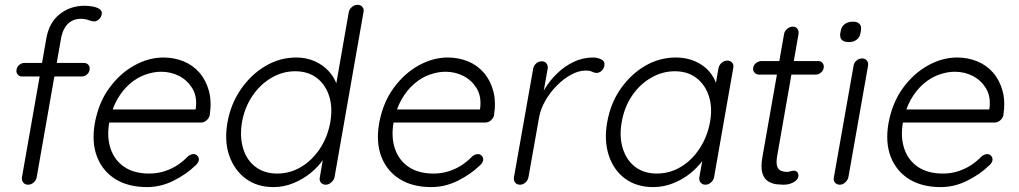

<svg xmlns="http://www.w3.org/2000/svg" viewBox="-20 -760 4192 790"><path d="M328.1 -736.3Q342.8 -736.3 360.4 -733.4Q377.9 -730.5 389.6 -722.7Q401.4 -714.8 398.4 -700.2Q396.5 -689.5 387.2 -680.7Q377.9 -671.9 368.2 -671.9Q358.4 -671.9 344.2 -677.2Q330.1 -682.6 312.5 -682.6Q291 -682.6 274.4 -673.3Q257.8 -664.1 247.1 -646.5Q236.3 -628.9 231.4 -603.5L130.9 -30.3Q128.9 -18.6 118.7 -9.3Q108.4 0 95.7 0Q83 0 75.7 -8.8Q68.4 -17.6 70.3 -30.3L170.9 -603.5Q182.6 -668 226.1 -702.1Q269.5 -736.3 328.1 -736.3ZM325.2 -501Q336.9 -501 343.8 -493.2Q350.6 -485.4 348.6 -472.7Q346.7 -460.9 337.4 -453.1Q328.1 -445.3 315.4 -445.3H70.3Q59.6 -445.3 52.7 -453.6Q45.9 -461.9 47.9 -472.7Q49.8 -485.4 59.6 -493.2Q69.3 -501 80.1 -501Z M585 9.8Q507.8 9.8 455.1 -22.9Q402.3 -55.7 379.4 -114.7Q356.4 -173.8 370.1 -252.9Q385.7 -337.9 429.7 -397.9Q473.6 -458 532.7 -490.7Q591.8 -523.4 652.3 -523.4Q696.3 -523.4 734.9 -507.8Q773.4 -492.2 800.3 -461.4Q827.1 -430.7 839.4 -386.7Q851.6 -342.8 842.8 -285.2Q839.8 -273.4 829.6 -264.6Q819.3 -255.9 807.6 -255.9H406.2L404.3 -309.6H797.9L782.2 -297.9L786.1 -318.4Q791 -365.2 770.5 -397.9Q750 -430.7 716.3 -447.8Q682.6 -464.8 642.6 -464.8Q612.3 -464.8 578.6 -453.1Q544.9 -441.4 514.6 -415.5Q484.4 -389.6 461.9 -350.1Q439.5 -310.5 429.7 -256.8Q418.9 -198.2 434.6 -149.9Q450.2 -101.6 490.7 -73.7Q531.2 -45.9 593.8 -45.9Q628.9 -45.9 659.2 -56.2Q689.5 -66.4 712.9 -82.5Q736.3 -98.6 753.9 -117.2Q765.6 -126 776.4 -126Q786.1 -126 793 -118.2Q799.8 -110.4 797.9 -99.6Q794.9 -87.9 784.2 -79.1Q747.1 -43 694.3 -16.6Q641.6 9.8 585 9.8Z M1451.2 -740.2Q1463.9 -740.2 1471.2 -731.4Q1478.5 -722.7 1475.6 -710L1356.4 -30.3Q1353.5 -18.6 1342.8 -9.3Q1332 0 1320.3 0Q1307.6 0 1300.3 -8.8Q1293 -17.6 1295.9 -30.3L1316.4 -149.4L1335.9 -163.1Q1331.1 -134.8 1310.5 -104.5Q1290 -74.2 1258.3 -48.3Q1226.6 -22.5 1187 -6.3Q1147.5 9.8 1105.5 9.8Q1038.1 9.8 991.2 -24.9Q944.3 -59.6 923.3 -119.6Q902.3 -179.7 916 -256.8Q929.7 -333 971.7 -393.6Q1013.7 -454.1 1072.8 -488.8Q1131.8 -523.4 1199.2 -523.4Q1240.2 -523.4 1274.4 -508.3Q1308.6 -493.2 1332.5 -467.3Q1356.4 -441.4 1367.2 -407.7Q1377.9 -374 1371.1 -337.9L1352.5 -352.5L1415 -710Q1417 -721.7 1427.7 -731Q1438.5 -740.2 1451.2 -740.2ZM1120.1 -45.9Q1173.8 -45.9 1219.2 -73.2Q1264.6 -100.6 1296.4 -148.4Q1328.1 -196.3 1338.9 -256.8Q1349.6 -316.4 1334.5 -364.3Q1319.3 -412.1 1283.2 -439.5Q1247.1 -466.8 1194.3 -466.8Q1142.6 -466.8 1096.2 -439.5Q1049.8 -412.1 1018.1 -364.7Q986.3 -317.4 975.6 -256.8Q965.8 -197.3 980.5 -148.9Q995.1 -100.6 1031.7 -73.2Q1068.4 -45.9 1120.1 -45.9Z M1754.9 9.8Q1677.7 9.8 1625 -22.9Q1572.3 -55.7 1549.3 -114.7Q1526.4 -173.8 1540 -252.9Q1555.7 -337.9 1599.6 -397.9Q1643.6 -458 1702.6 -490.7Q1761.7 -523.4 1822.3 -523.4Q1866.2 -523.4 1904.8 -507.8Q1943.4 -492.2 1970.2 -461.4Q1997.1 -430.7 2009.3 -386.7Q2021.5 -342.8 2012.7 -285.2Q2009.8 -273.4 1999.5 -264.6Q1989.3 -255.9 1977.5 -255.9H1576.2L1574.2 -309.6H1967.8L1952.1 -297.9L1956.1 -318.4Q1960.9 -365.2 1940.4 -397.9Q1919.9 -430.7 1886.2 -447.8Q1852.5 -464.8 1812.5 -464.8Q1782.2 -464.8 1748.5 -453.1Q1714.8 -441.4 1684.6 -415.5Q1654.3 -389.6 1631.8 -350.1Q1609.4 -310.5 1599.6 -256.8Q1588.9 -198.2 1604.5 -149.9Q1620.1 -101.6 1660.6 -73.7Q1701.2 -45.9 1763.7 -45.9Q1798.8 -45.9 1829.1 -56.2Q1859.4 -66.4 1882.8 -82.5Q1906.2 -98.6 1923.8 -117.2Q1935.5 -126 1946.3 -126Q1956.1 -126 1962.9 -118.2Q1969.7 -110.4 1967.8 -99.6Q1964.8 -87.9 1954.1 -79.1Q1917 -43 1864.3 -16.6Q1811.5 9.8 1754.9 9.8Z M2120.1 0Q2106.4 0 2099.6 -8.8Q2092.8 -17.6 2094.7 -30.3L2173.8 -477.5Q2175.8 -489.3 2185.5 -498.5Q2195.3 -507.8 2209 -507.8Q2221.7 -507.8 2228.5 -499Q2235.4 -490.2 2233.4 -477.5L2207 -328.1L2191.4 -325.2Q2201.2 -360.4 2221.7 -394.5Q2242.2 -428.7 2272.5 -458Q2302.7 -487.3 2340.3 -505.4Q2377.9 -523.4 2420.9 -523.4Q2438.5 -523.4 2454.1 -515.6Q2469.7 -507.8 2466.8 -491.2Q2464.8 -476.6 2455.1 -468.3Q2445.3 -460 2434.6 -460Q2425.8 -460 2416.5 -464.8Q2407.2 -469.7 2389.6 -469.7Q2361.3 -469.7 2330.6 -453.1Q2299.8 -436.5 2272 -408.7Q2244.1 -380.9 2224.1 -346.2Q2204.1 -311.5 2198.2 -277.3L2154.3 -30.3Q2152.3 -18.6 2142.1 -9.3Q2131.8 0 2120.1 0Z M2972.7 -510.7Q2985.4 -510.7 2992.7 -502Q3000 -493.2 2997.1 -480.5L2918 -30.3Q2916 -18.6 2905.3 -9.3Q2894.5 0 2882.8 0Q2870.1 0 2862.8 -8.8Q2855.5 -17.6 2857.4 -30.3L2878.9 -149.4L2897.5 -157.2Q2892.6 -128.9 2871.6 -100.1Q2850.6 -71.3 2819.8 -46.4Q2789.1 -21.5 2749.5 -5.9Q2710 9.8 2668 9.8Q2599.6 9.8 2552.2 -24.9Q2504.9 -59.6 2484.9 -120.6Q2464.8 -181.6 2478.5 -257.8Q2492.2 -335.9 2534.2 -395.5Q2576.2 -455.1 2634.8 -489.3Q2693.4 -523.4 2760.7 -523.4Q2803.7 -523.4 2838.9 -508.3Q2874 -493.2 2897 -467.3Q2919.9 -441.4 2929.7 -407.7Q2939.5 -374 2933.6 -337.9L2914.1 -352.5L2936.5 -480.5Q2939.5 -493.2 2949.7 -502Q2960 -510.7 2972.7 -510.7ZM2682.6 -45.9Q2735.4 -45.9 2781.2 -73.2Q2827.1 -100.6 2858.9 -149.4Q2890.6 -198.2 2901.4 -257.8Q2912.1 -316.4 2897 -363.8Q2881.8 -411.1 2845.7 -439Q2809.6 -466.8 2756.8 -466.8Q2705.1 -466.8 2658.7 -439.9Q2612.3 -413.1 2580.6 -366.2Q2548.8 -319.3 2538.1 -257.8Q2527.3 -198.2 2542.5 -149.4Q2557.6 -100.6 2593.8 -73.2Q2629.9 -45.9 2682.6 -45.9Z M3113.3 -508.8H3346.7Q3358.4 -508.8 3364.7 -500.5Q3371.1 -492.2 3369.1 -480.5Q3367.2 -469.7 3357.9 -461.4Q3348.6 -453.1 3336.9 -453.1H3103.5Q3091.8 -453.1 3084.5 -461.4Q3077.1 -469.7 3079.1 -481.4Q3081.1 -493.2 3091.3 -501Q3101.6 -508.8 3113.3 -508.8ZM3242.2 -650.4Q3254.9 -650.4 3261.2 -641.1Q3267.6 -631.8 3265.6 -620.1L3177.7 -118.2Q3172.9 -89.8 3177.7 -75.7Q3182.6 -61.5 3193.8 -57.1Q3205.1 -52.7 3217.8 -52.7Q3225.6 -52.7 3232.4 -55.2Q3239.3 -57.6 3247.1 -57.6Q3255.9 -57.6 3261.2 -50.8Q3266.6 -43.9 3264.6 -33.2Q3262.7 -19.5 3244.6 -9.8Q3226.6 0 3204.1 0Q3195.3 0 3177.7 -1.5Q3160.2 -2.9 3142.6 -12.7Q3125 -22.5 3117.2 -46.4Q3109.4 -70.3 3117.2 -115.2L3206.1 -620.1Q3208 -631.8 3218.8 -641.1Q3229.5 -650.4 3242.2 -650.4Z M3470.7 -30.3Q3467.8 -18.6 3457.5 -9.3Q3447.3 0 3435.5 0Q3422.9 0 3415.5 -8.8Q3408.2 -17.6 3411.1 -30.3L3492.2 -490.2Q3494.1 -502 3503.9 -510.7Q3513.7 -519.5 3527.3 -519.5Q3540 -519.5 3546.9 -510.7Q3553.7 -502 3551.8 -490.2ZM3472.7 -586.9Q3451.2 -586.9 3442.9 -596.7Q3434.6 -606.4 3437.5 -624L3439.5 -633.8Q3442.4 -651.4 3456.1 -661.1Q3469.7 -670.9 3489.3 -670.9Q3507.8 -670.9 3516.6 -661.6Q3525.4 -652.3 3522.5 -633.8L3520.5 -624Q3517.6 -606.4 3504.9 -596.7Q3492.2 -586.9 3472.7 -586.9Z M3850.6 9.8Q3773.4 9.8 3720.7 -22.9Q3668 -55.7 3645 -114.7Q3622.1 -173.8 3635.7 -252.9Q3651.4 -337.9 3695.3 -397.9Q3739.3 -458 3798.3 -490.7Q3857.4 -523.4 3918 -523.4Q3961.9 -523.4 4000.5 -507.8Q4039.1 -492.2 4065.9 -461.4Q4092.8 -430.7 4105 -386.7Q4117.2 -342.8 4108.4 -285.2Q4105.5 -273.4 4095.2 -264.6Q4085 -255.9 4073.2 -255.9H3671.9L3669.9 -309.6H4063.5L4047.9 -297.9L4051.8 -318.4Q4056.6 -365.2 4036.1 -397.9Q4015.6 -430.7 3981.9 -447.8Q3948.2 -464.8 3908.2 -464.8Q3877.9 -464.8 3844.2 -453.1Q3810.5 -441.4 3780.3 -415.5Q3750 -389.6 3727.5 -350.1Q3705.1 -310.5 3695.3 -256.8Q3684.6 -198.2 3700.2 -149.9Q3715.8 -101.6 3756.3 -73.7Q3796.9 -45.9 3859.4 -45.9Q3894.5 -45.9 3924.8 -56.2Q3955.1 -66.4 3978.5 -82.5Q4002 -98.6 4019.5 -117.2Q4031.2 -126 4042 -126Q4051.8 -126 4058.6 -118.2Q4065.4 -110.4 4063.5 -99.6Q4060.5 -87.9 4049.8 -79.1Q4012.7 -43 3960 -16.6Q3907.2 9.8 3850.6 9.8Z"/></svg>

Font: Quicksand
Style: Italic
Weight: 400
Designer: Andrew Paglinawan
Foundry: Andrew Paglinawan
Version: Version 3.006